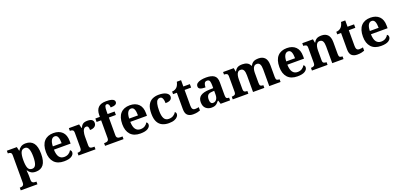

<svg xmlns="http://www.w3.org/2000/svg" viewBox="26 -2038 7395 3547"><g transform="rotate(-20 3724.0 -264.5)"><path d="M13 240V187H25Q40 187 56.5 182.5Q73 178 84.5 164Q96 150 96 122V-413Q96 -459 77 -471Q58 -483 29 -483H22V-536H218L236 -458H240Q262 -497 298.5 -521.5Q335 -546 393 -546Q493 -546 545.5 -479Q598 -412 598 -266Q598 -121 546.5 -54.5Q495 12 397 12Q340 12 304.5 -9.5Q269 -31 247 -68H240Q242 -54 244 -30.5Q246 -7 247 15.5Q248 38 248 53V122Q248 150 259.5 164Q271 178 288 182.5Q305 187 319 187H341V240ZM350 -62Q400 -62 422 -112.5Q444 -163 444 -265Q444 -365 422.5 -418Q401 -471 351 -471Q291 -471 269.5 -418Q248 -365 248 -266Q248 -163 269.5 -112.5Q291 -62 350 -62Z M951 10Q824 10 758 -62.5Q692 -135 692 -265Q692 -406 757 -477.5Q822 -549 940 -549Q1049 -549 1111.5 -488Q1174 -427 1174 -308V-257H846Q849 -157 883.5 -111Q918 -65 980 -65Q1032 -65 1068 -88.5Q1104 -112 1121 -146Q1148 -131 1148 -97Q1148 -54 1100 -22Q1052 10 951 10ZM1021 -321Q1021 -398 1003 -441Q985 -484 942 -484Q900 -484 875 -442.5Q850 -401 848 -321Z M1236 0V-53H1239Q1273 -53 1294.5 -65.5Q1316 -78 1316 -125V-415Q1316 -459 1296.5 -471Q1277 -483 1244 -483H1241V-536H1443L1463 -458H1468Q1488 -503 1518 -525.5Q1548 -548 1609 -548Q1724 -548 1724 -467Q1724 -421 1690.5 -395.5Q1657 -370 1597 -370Q1597 -411 1587 -432Q1577 -453 1548 -453Q1522 -453 1506 -435Q1490 -417 1482 -390.5Q1474 -364 1471 -337Q1468 -310 1468 -293V-120Q1468 -76 1488 -64.5Q1508 -53 1538 -53H1570V0Z M1758 0V-53H1780Q1795 -53 1811.5 -57.5Q1828 -62 1839.5 -76Q1851 -90 1851 -118V-468H1762V-536H1851V-573Q1851 -666 1900 -717.5Q1949 -769 2055 -769Q2120 -769 2156 -759.5Q2192 -750 2207 -733.5Q2222 -717 2222 -696Q2222 -631 2099 -631Q2099 -647 2094 -666Q2089 -685 2078.5 -698.5Q2068 -712 2049 -712Q2024 -712 2013.5 -684.5Q2003 -657 2003 -591V-536H2141V-468H2003V-118Q2003 -90 2014.5 -76Q2026 -62 2043 -57.5Q2060 -53 2074 -53H2121V0Z M2452 10Q2325 10 2259 -62.5Q2193 -135 2193 -265Q2193 -406 2258 -477.5Q2323 -549 2441 -549Q2550 -549 2612.5 -488Q2675 -427 2675 -308V-257H2347Q2350 -157 2384.5 -111Q2419 -65 2481 -65Q2533 -65 2569 -88.5Q2605 -112 2622 -146Q2649 -131 2649 -97Q2649 -54 2601 -22Q2553 10 2452 10ZM2522 -321Q2522 -398 2504 -441Q2486 -484 2443 -484Q2401 -484 2376 -442.5Q2351 -401 2349 -321Z M3012 10Q2939 10 2883 -16.5Q2827 -43 2795.5 -103.5Q2764 -164 2764 -266Q2764 -374 2796.5 -435.5Q2829 -497 2884.5 -523Q2940 -549 3009 -549Q3106 -549 3156.5 -518.5Q3207 -488 3207 -444Q3207 -423 3196.5 -403.5Q3186 -384 3158 -371.5Q3130 -359 3078 -359Q3078 -394 3072 -423Q3066 -452 3052 -470Q3038 -488 3013 -488Q2984 -488 2962.5 -468.5Q2941 -449 2929.5 -401Q2918 -353 2918 -267Q2918 -166 2946 -115.5Q2974 -65 3037 -65Q3089 -65 3127 -88.5Q3165 -112 3182 -146Q3194 -139 3200 -126.5Q3206 -114 3206 -100Q3206 -75 3185.5 -49.5Q3165 -24 3122.5 -7Q3080 10 3012 10Z M3487 10Q3420 10 3380 -25Q3340 -60 3340 -148V-468H3265V-519Q3297 -519 3322.5 -532Q3348 -545 3363 -561Q3394 -594 3409 -660H3492V-536H3620V-468H3492V-158Q3492 -113 3507.5 -92Q3523 -71 3558 -71Q3578 -71 3595.5 -73.5Q3613 -76 3629 -80V-15Q3613 -8 3576.5 1Q3540 10 3487 10Z M3851 10Q3785 10 3739.5 -30Q3694 -70 3694 -153Q3694 -234 3750 -273Q3806 -312 3918 -316L4000 -319V-374Q4000 -424 3989.5 -456Q3979 -488 3938 -488Q3900 -488 3885.5 -457.5Q3871 -427 3871 -380Q3804 -380 3770 -395Q3736 -410 3736 -447Q3736 -484 3764 -506Q3792 -528 3839 -538.5Q3886 -549 3942 -549Q4047 -549 4099.5 -511Q4152 -473 4152 -379V-124Q4152 -83 4165 -68Q4178 -53 4212 -53H4216V0H4030L4009 -69H4000Q3978 -42 3958.5 -24.5Q3939 -7 3914 1.5Q3889 10 3851 10ZM3906 -63Q3949 -63 3974.5 -98Q4000 -133 4000 -191V-266L3955 -263Q3895 -260 3872 -231.5Q3849 -203 3849 -149Q3849 -63 3906 -63Z M4268 0V-53H4270Q4304 -53 4326 -65Q4348 -77 4348 -122V-421Q4348 -463 4328.5 -474.5Q4309 -486 4276 -486H4273V-536H4483L4496 -465H4501Q4521 -503 4544.5 -520.5Q4568 -538 4595.5 -543.5Q4623 -549 4654 -549Q4709 -549 4748 -529Q4787 -509 4805 -465H4814Q4834 -503 4859 -520.5Q4884 -538 4913 -543.5Q4942 -549 4973 -549Q5050 -549 5094 -503Q5138 -457 5138 -356V-124Q5138 -78 5154.5 -65.5Q5171 -53 5205 -53H5208V0H4986V-329Q4986 -394 4968 -429Q4950 -464 4906 -464Q4875 -464 4855.5 -444.5Q4836 -425 4827.5 -392.5Q4819 -360 4819 -321V-124Q4819 -78 4835.5 -65.5Q4852 -53 4886 -53H4889V0H4667V-329Q4667 -394 4649 -429Q4631 -464 4587 -464Q4554 -464 4535 -442.5Q4516 -421 4508 -385.5Q4500 -350 4500 -309V-118Q4500 -76 4519.5 -64.5Q4539 -53 4572 -53H4575V0Z M5540 10Q5413 10 5347 -62.5Q5281 -135 5281 -265Q5281 -406 5346 -477.5Q5411 -549 5529 -549Q5638 -549 5700.5 -488Q5763 -427 5763 -308V-257H5435Q5438 -157 5472.5 -111Q5507 -65 5569 -65Q5621 -65 5657 -88.5Q5693 -112 5710 -146Q5737 -131 5737 -97Q5737 -54 5689 -22Q5641 10 5540 10ZM5610 -321Q5610 -398 5592 -441Q5574 -484 5531 -484Q5489 -484 5464 -442.5Q5439 -401 5437 -321Z M5825 0V-53H5827Q5861 -53 5883 -65Q5905 -77 5905 -122V-418Q5905 -460 5885.5 -471.5Q5866 -483 5833 -483H5830V-536H6040L6053 -465H6058Q6078 -503 6101.5 -520.5Q6125 -538 6152.5 -543.5Q6180 -549 6211 -549Q6288 -549 6332 -503Q6376 -457 6376 -356V-124Q6376 -78 6392.5 -65.5Q6409 -53 6443 -53H6446V0H6224V-329Q6224 -394 6206 -429Q6188 -464 6144 -464Q6111 -464 6092 -442.5Q6073 -421 6065 -385.5Q6057 -350 6057 -309V-118Q6057 -76 6076.5 -64.5Q6096 -53 6129 -53H6132V0Z M6715 10Q6648 10 6608 -25Q6568 -60 6568 -148V-468H6493V-519Q6525 -519 6550.5 -532Q6576 -545 6591 -561Q6622 -594 6637 -660H6720V-536H6848V-468H6720V-158Q6720 -113 6735.5 -92Q6751 -71 6786 -71Q6806 -71 6823.5 -73.5Q6841 -76 6857 -80V-15Q6841 -8 6804.5 1Q6768 10 6715 10Z M7183 10Q7056 10 6990 -62.5Q6924 -135 6924 -265Q6924 -406 6989 -477.5Q7054 -549 7172 -549Q7281 -549 7343.5 -488Q7406 -427 7406 -308V-257H7078Q7081 -157 7115.5 -111Q7150 -65 7212 -65Q7264 -65 7300 -88.5Q7336 -112 7353 -146Q7380 -131 7380 -97Q7380 -54 7332 -22Q7284 10 7183 10ZM7253 -321Q7253 -398 7235 -441Q7217 -484 7174 -484Q7132 -484 7107 -442.5Q7082 -401 7080 -321Z"/></g></svg>

Font: Noto Serif Toto
Style: Bold
Weight: 700
Designer: Monotype Design Team
Foundry: Monotype Imaging Inc.
Version: Version 2.001; ttfautohint (v1.8.4.7-5d5b)